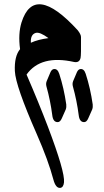

<svg xmlns="http://www.w3.org/2000/svg" viewBox="-20 -366 492 911"><path d="M126.5 -163.1Q160.2 -178.7 210 -185.1Q168.9 -215.3 149.9 -210Q124 -202.6 126.5 -163.1ZM75.2 -132.8Q65.4 -205.1 82 -259.3Q141.6 -448.7 348.6 -222.7Q364.3 -202.6 364.3 -190.4Q365.2 -104.5 362.3 -91.8Q357.4 -67.4 332 -71.8Q173.8 -107.4 106 -12.2Q163.6 120.6 207.5 235.8Q288.6 449.7 283.7 499Q281.2 522.9 266.6 525.4Q244.6 528.3 233.4 486.3Q209.5 396 154.3 270Q53.7 41.5 50.5 -28.8Q47.4 -99.1 75.2 -132.8ZM261.2 -15.6Q283.2 51.8 294.4 129.4Q295.9 142.6 292 153.3L273.4 195.3Q265.6 213.4 253.9 213.4Q231.9 213.9 228 180.7Q219.2 111.8 200.2 43.5Q196.8 30.3 201.7 18.6L219.2 -22.9Q225.1 -36.1 234.4 -38.1Q252.9 -41.5 261.2 -15.6ZM386.7 -15.6Q408.7 51.8 419.9 129.4Q421.4 142.6 417.5 153.3L398.9 195.3Q391.1 213.4 379.4 213.4Q357.4 213.9 353.5 180.7Q344.7 111.8 325.7 43.5Q322.3 30.3 327.1 18.6L344.7 -22.9Q350.6 -36.1 359.9 -38.1Q378.4 -41.5 386.7 -15.6Z"/></svg>

Font: Amiri
Style: Bold Slanted
Weight: 700
Italic angle: 9°
Designer: Khaled Hosny
Version: Version 000.107